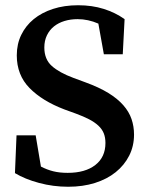

<svg xmlns="http://www.w3.org/2000/svg" viewBox="-20 -697 563 732"><path d="M306 -383Q358 -364 393 -342.5Q428 -321 450 -296Q472 -271 481.5 -243Q491 -215 491 -184Q491 -140 472.5 -103.5Q454 -67 421 -40.5Q388 -14 342 0.5Q296 15 240 15Q183 15 129 0.5Q75 -14 37 -37L43 -181H116L136 -62Q159 -50 183 -44Q207 -38 238 -38Q305 -38 343.5 -68Q382 -98 382 -152Q382 -173 375.5 -189Q369 -205 355 -218Q341 -231 320 -242Q299 -253 269 -264L225 -280Q141 -312 92.5 -361.5Q44 -411 44 -486Q44 -529 61 -564Q78 -599 108.5 -624Q139 -649 182 -663Q225 -677 278 -677Q331 -677 375.5 -663Q420 -649 455 -624L448 -490H376L355 -607Q316 -624 276 -624Q249 -624 226 -617Q203 -610 186 -596.5Q169 -583 159 -562.5Q149 -542 149 -516Q149 -471 177.5 -445.5Q206 -420 260 -400Z"/></svg>

Font: Source Serif Pro Semibold
Style: Regular
Weight: 600
Designer: Frank Grießhammer
Foundry: Adobe Systems Incorporated
Version: Version 1.014;PS Version 1.0;hotconv 1.0.73;makeotf.lib2.5.5